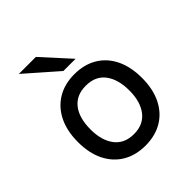

<svg xmlns="http://www.w3.org/2000/svg" viewBox="-201 -869 1018 1018"><g transform="rotate(-45 308.0 -360.0)"><path d="M308 12Q235 12 181 -20Q127 -52 97.2 -111.8Q67.5 -171.5 67.5 -255Q67.5 -338 97.2 -398Q127 -458 181 -490.5Q235 -523 308 -523Q381.5 -523 435.5 -491Q489.5 -459 519 -399Q548.5 -339 548.5 -255.5Q548.5 -172.5 519 -112.5Q489.5 -52.5 435.5 -20.2Q381.5 12 308 12ZM308 -74.5Q378.5 -74.5 416.2 -123.2Q454 -172 454 -255.5Q454 -339 417.2 -388Q380.5 -437 308 -437Q237 -437 199.5 -389Q162 -341 162 -255Q162 -172 199.5 -123.2Q237 -74.5 308 -74.5ZM279.5 -576 101.5 -732H229L371 -576Z"/></g></svg>

Font: Overpass Mono Light Medium
Style: Regular
Weight: 500
Monospace: yes
Version: Version 4.000